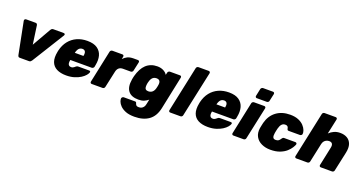

<svg xmlns="http://www.w3.org/2000/svg" viewBox="-45 -1564 4913 2606"><g transform="rotate(20 2411.5 -261.5)"><path d="M178 0Q162 0 156.5 -8Q151 -16 149 -25L57 -490Q55 -503 62 -511.5Q69 -520 85 -520H218Q231 -520 237 -512.5Q243 -505 245 -496L283 -227L438 -498Q442 -505 450.5 -512.5Q459 -520 473 -520H623Q637 -520 641.5 -510.5Q646 -501 638 -489L350 -25Q343 -16 335 -8Q327 0 312 0Z M850 10Q767 10 711.5 -18.5Q656 -47 635 -105Q614 -163 632 -252Q633 -256 634 -262.5Q635 -269 636 -272Q656 -355 702 -412.5Q748 -470 815 -500Q882 -530 964 -530Q1056 -530 1108.5 -493.5Q1161 -457 1177.5 -396.5Q1194 -336 1179 -261L1174 -233Q1172 -223 1162.5 -215Q1153 -207 1142 -207H833Q833 -207 832.5 -205Q832 -203 832 -201Q827 -177 829.5 -158.5Q832 -140 843.5 -129.5Q855 -119 875 -119Q888 -119 898 -123Q908 -127 916 -133.5Q924 -140 931 -146Q942 -155 948.5 -157.5Q955 -160 966 -160H1123Q1133 -160 1138 -154Q1143 -148 1140 -139Q1135 -121 1114 -95.5Q1093 -70 1055.5 -46Q1018 -22 966 -6Q914 10 850 10ZM857 -319H982V-321Q988 -348 984.5 -367Q981 -386 969 -395.5Q957 -405 937 -405Q917 -405 901 -395.5Q885 -386 874.5 -367Q864 -348 857 -321Z M1217 0Q1206 0 1200 -7.5Q1194 -15 1196 -26L1295 -494Q1297 -505 1306.5 -512.5Q1316 -520 1327 -520H1472Q1483 -520 1488.5 -512.5Q1494 -505 1492 -494L1485 -457Q1510 -485 1544.5 -502.5Q1579 -520 1634 -520H1696Q1707 -520 1713 -512.5Q1719 -505 1717 -494L1689 -365Q1687 -354 1677.5 -346.5Q1668 -339 1658 -339H1545Q1509 -339 1487 -320Q1465 -301 1457 -265L1405 -26Q1403 -15 1394 -7.5Q1385 0 1374 0Z M1911 220Q1833 220 1783 199.5Q1733 179 1704.5 149.5Q1676 120 1666 91.5Q1656 63 1658 47Q1660 36 1669 28.5Q1678 21 1689 21H1851Q1861 21 1866 26Q1871 31 1873 41Q1876 50 1881 59Q1886 68 1896 73Q1906 78 1926 78Q1947 78 1963.5 70Q1980 62 1992.5 45Q2005 28 2010 0L2024 -67Q1996 -44 1963.5 -30.5Q1931 -17 1883 -17Q1834 -17 1797.5 -30.5Q1761 -44 1738 -72Q1715 -100 1707.5 -143Q1700 -186 1710 -246Q1713 -261 1715 -272Q1717 -283 1721 -298Q1736 -354 1759 -397.5Q1782 -441 1813 -470Q1844 -499 1884.5 -514.5Q1925 -530 1974 -530Q2025 -530 2063 -510.5Q2101 -491 2119 -460L2127 -494Q2129 -505 2138.5 -512.5Q2148 -520 2159 -520H2304Q2315 -520 2320.5 -512.5Q2326 -505 2324 -494L2224 -16Q2211 44 2185 88.5Q2159 133 2119 162Q2079 191 2027 205.5Q1975 220 1911 220ZM1973 -169Q1997 -169 2015 -179Q2033 -189 2044 -205.5Q2055 -222 2061 -243Q2064 -252 2068 -272Q2072 -292 2073 -300Q2076 -321 2072.5 -337.5Q2069 -354 2056 -364Q2043 -374 2019 -374Q1994 -374 1976.5 -363.5Q1959 -353 1948 -334.5Q1937 -316 1931 -292Q1928 -284 1925.5 -272Q1923 -260 1922 -251Q1919 -227 1921 -208.5Q1923 -190 1935 -179.5Q1947 -169 1973 -169Z M2351 0Q2340 0 2334 -7.5Q2328 -15 2330 -26L2470 -684Q2472 -695 2481 -702.5Q2490 -710 2501 -710H2649Q2660 -710 2666.5 -702.5Q2673 -695 2671 -684L2530 -26Q2528 -15 2519 -7.5Q2510 0 2499 0Z M2896 10Q2813 10 2757.5 -18.5Q2702 -47 2681 -105Q2660 -163 2678 -252Q2679 -256 2680 -262.5Q2681 -269 2682 -272Q2702 -355 2748 -412.5Q2794 -470 2861 -500Q2928 -530 3010 -530Q3102 -530 3154.5 -493.5Q3207 -457 3223.5 -396.5Q3240 -336 3225 -261L3220 -233Q3218 -223 3208.5 -215Q3199 -207 3188 -207H2879Q2879 -207 2878.5 -205Q2878 -203 2878 -201Q2873 -177 2875.5 -158.5Q2878 -140 2889.5 -129.5Q2901 -119 2921 -119Q2934 -119 2944 -123Q2954 -127 2962 -133.5Q2970 -140 2977 -146Q2988 -155 2994.5 -157.5Q3001 -160 3012 -160H3169Q3179 -160 3184 -154Q3189 -148 3186 -139Q3181 -121 3160 -95.5Q3139 -70 3101.5 -46Q3064 -22 3012 -6Q2960 10 2896 10ZM2903 -319H3028V-321Q3034 -348 3030.5 -367Q3027 -386 3015 -395.5Q3003 -405 2983 -405Q2963 -405 2947 -395.5Q2931 -386 2920.5 -367Q2910 -348 2903 -321Z M3263 0Q3252 0 3246 -7.5Q3240 -15 3242 -26L3341 -494Q3343 -505 3352.5 -512.5Q3362 -520 3373 -520H3521Q3532 -520 3538 -512.5Q3544 -505 3542 -494L3442 -26Q3440 -15 3431 -7.5Q3422 0 3411 0ZM3389 -585Q3378 -585 3372 -592.5Q3366 -600 3368 -611L3390 -716Q3392 -727 3401.5 -735Q3411 -743 3422 -743H3567Q3577 -743 3583 -735Q3589 -727 3587 -716L3564 -611Q3563 -600 3553.5 -592.5Q3544 -585 3533 -585Z M3797 10Q3728 10 3671 -16.5Q3614 -43 3585.5 -94.5Q3557 -146 3568 -219Q3571 -235 3576 -259Q3581 -283 3585 -300Q3614 -410 3694.5 -470Q3775 -530 3894 -530Q3965 -530 4014 -509Q4063 -488 4091.5 -457Q4120 -426 4131.5 -394.5Q4143 -363 4140 -342Q4139 -331 4129.5 -323.5Q4120 -316 4110 -316H3948Q3937 -316 3931.5 -321Q3926 -326 3924 -336Q3921 -358 3910.5 -369Q3900 -380 3877 -380Q3845 -380 3825.5 -358.5Q3806 -337 3795 -295Q3790 -274 3786 -256Q3782 -238 3780 -224Q3773 -181 3782.5 -160.5Q3792 -140 3823 -140Q3848 -140 3863 -150.5Q3878 -161 3891 -183Q3897 -193 3904.5 -198.5Q3912 -204 3923 -204H4085Q4096 -204 4102.5 -196Q4109 -188 4106 -177Q4100 -159 4081 -128.5Q4062 -98 4026.5 -66Q3991 -34 3934.5 -12Q3878 10 3797 10Z M4172 0Q4161 0 4155 -7.5Q4149 -15 4151 -26L4291 -684Q4293 -695 4302 -702.5Q4311 -710 4322 -710H4483Q4494 -710 4500.5 -702.5Q4507 -695 4505 -684L4458 -465Q4490 -495 4528.5 -512.5Q4567 -530 4616 -530Q4675 -530 4717.5 -505Q4760 -480 4777.5 -430Q4795 -380 4779 -304L4719 -26Q4717 -15 4708 -7.5Q4699 0 4688 0H4526Q4515 0 4509 -7.5Q4503 -15 4505 -26L4562 -297Q4570 -334 4557.5 -354Q4545 -374 4512 -374Q4490 -374 4471.5 -365Q4453 -356 4440 -339Q4427 -322 4422 -297L4364 -26Q4362 -15 4353 -7.5Q4344 0 4333 0Z"/></g></svg>

Font: Rubik Light ExtraBold
Style: Italic
Weight: 800
Italic angle: -12°
Version: Version 2.104